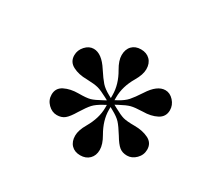

<svg xmlns="http://www.w3.org/2000/svg" viewBox="-102 -808 704 680"><g transform="rotate(30 250.0 -468.5)"><path d="M312 -468 323 -462Q350 -447 364.5 -443Q379 -439 411 -439Q444 -439 468 -427Q492 -415 492 -388Q492 -366 476 -350Q460 -334 440 -334Q421 -334 408.5 -344Q396 -354 380 -381Q362 -410 350.5 -422.5Q339 -435 315 -448L304 -454V-442Q304 -400 330 -355Q347 -326 347 -303Q347 -280 333 -266Q319 -252 296 -252Q273 -252 259.5 -266Q246 -280 246 -304Q246 -326 263 -355Q289 -400 289 -442V-454L278 -448Q254 -435 242.5 -422.5Q231 -410 213 -381Q197 -354 184.5 -344Q172 -334 153 -334Q133 -334 117 -350Q101 -366 101 -388Q101 -415 125 -427Q149 -439 182 -439Q214 -439 228.5 -443Q243 -447 270 -462L281 -468L270 -474Q244 -488 229 -492Q214 -496 182 -497Q149 -497 125 -509.5Q101 -522 101 -549Q101 -570 116 -586.5Q131 -603 150 -603Q183 -603 213 -556Q232 -527 244 -513.5Q256 -500 278 -488L289 -482V-494Q289 -538 263 -582Q246 -611 246 -633Q246 -657 259.5 -671Q273 -685 296 -685Q319 -685 333 -671Q347 -657 347 -633Q347 -611 330 -582Q304 -538 304 -494V-482L315 -488Q337 -500 349 -513.5Q361 -527 380 -556Q410 -603 443 -603Q462 -603 477 -586.5Q492 -570 492 -549Q492 -522 468 -509.5Q444 -497 411 -497Q379 -496 364 -492Q349 -488 323 -474Z"/></g></svg>

Font: STIX
Style: Bold Italic
Weight: 700
Italic angle: -16.33°
Designer: MicroPress Inc., with final additions and corrections provided by Coen Hoffman, Elsevier (retired)
Version: Version 1.1.1